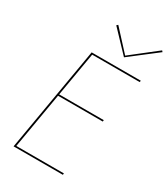

<svg xmlns="http://www.w3.org/2000/svg" viewBox="-220 -1016 977 1116"><g transform="rotate(30 268.0 -458.0)"><path d="M64 -10H392L391 0H62ZM182 -700H510L508 -690H180ZM130 -394H438L437 -384H128ZM191 -700 71 0H60L180 -700ZM529 -915 536 -907 357 -769 225 -908 234 -916 358 -781Z"/></g></svg>

Font: Jost Thin
Style: Italic
Weight: 200
Italic angle: -5°
Version: Version 3.710